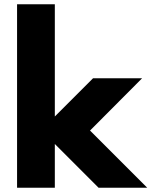

<svg xmlns="http://www.w3.org/2000/svg" viewBox="-20 -880 710 900"><path d="M646 -513 402 -268 670 0H442L237 -205V0H60V-860H237V-334L416 -513Z"/></svg>

Font: Hussar
Style: BoldWeb
Weight: 700
Foundry: Cannot Into Space Fonts
Version: Version 2.00